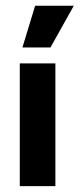

<svg xmlns="http://www.w3.org/2000/svg" viewBox="-20 -632 271 652"><path d="M47.2 0V-416.7H168.1V0ZM56.2 -470.8 99.3 -612.5H230.6L151.4 -470.8Z"/></svg>

Font: Afacad Flux
Style: Bold
Weight: 700
Designer: Kristian Moeller
Foundry: Dicotype
Version: Version 1.100